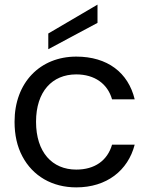

<svg xmlns="http://www.w3.org/2000/svg" viewBox="-20 -802 647 831"><path d="M77 -125C122 -40 206 9 310 9C442 9 534 -64 563 -176H465C445 -107 390 -68 310 -68C206 -68 136 -143 136 -275C136 -406 206 -480 310 -480C390 -480 446 -439 465 -372H563C535 -488 445 -557 310 -557C154 -557 43 -445 43 -275C43 -218 54 -168 77 -125ZM402 -703V-782L189 -657V-589Z"/></svg>

Font: Poppins
Style: Regular
Weight: 400
Designer: Ninad Kale (Devanagari), Jonny Pinhorn (Latin)
Foundry: Indian Type Foundry
Version: 4.004